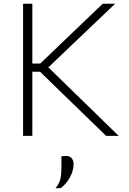

<svg xmlns="http://www.w3.org/2000/svg" viewBox="-20 -733 696 1036"><path d="M104.5 0V-713H154.5V-390H197L332 -519.5Q379.5 -565 426.2 -609.5Q473 -654 534.5 -713H601.5Q541.5 -656 484.8 -602Q428 -548 372 -494.5L241 -369.5L387.5 -226.5Q424.5 -190.5 466.8 -149.5Q509 -108.5 549 -69.2Q589 -30 620.5 0H552.5Q497 -54 448.5 -101Q400 -148 354 -192.5L196 -346H154.5V0ZM279.5 283Q301 256 306.2 230.8Q311.5 205.5 311.5 164V110L339 108.5Q358 109.5 367.5 121.8Q377 134 377 153Q377 187 357.8 223.2Q338.5 259.5 307.5 282Z"/></svg>

Font: Commissioner ExtraLight
Style: Regular
Weight: 200
Designer: Kostas Bartsokas
Foundry: Kostas Bartsokas
Version: Version 1.000; ttfautohint (v1.8.3)